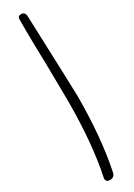

<svg xmlns="http://www.w3.org/2000/svg" viewBox="-204 -745 527 753"><g transform="rotate(-30 59.5 -368.0)"><path d="M48 -674Q48 -620 51 -513Q53 -371 53 -352Q53 -160 24 -21Q23 -20 23 -15Q23 1 41 1Q60 1 65 -17Q95 -160 95 -349Q95 -368 82 -719Q80 -737 63 -737Q48 -737 48 -722Z"/></g></svg>

Font: Neythal
Style: Regular
Weight: 400
Designer: Tharique Azeez
Foundry: Tharique Azeez
Version: Version 0.44